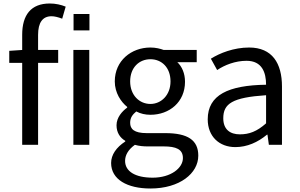

<svg xmlns="http://www.w3.org/2000/svg" viewBox="-20 -829 1715 1099"><path d="M356 -791C329 -802 298 -809 265 -809C157 -809 107 -743 107 -630V-543L33 -538V-469H107V0H198V-469H313V-543H198V-629C198 -700 224 -736 275 -736C292 -736 312 -731 336 -722Z M492 -749H401V-655H492ZM491 0V-543H400V0Z M841 250C1009 250 1115 163 1115 62C1115 -27 1055 -67 926 -67H820C747 -67 725 -91 725 -126C725 -157 740 -174 760 -191C785 -178 812 -172 841 -172C950 -172 1039 -245 1039 -361C1039 -408 1022 -448 995 -473H1106V-543H917C898 -550 872 -557 841 -557C732 -557 637 -482 637 -363C637 -298 672 -246 708 -217V-213C680 -193 647 -157 647 -112C647 -69 668 -40 697 -23V-19C646 14 616 57 616 104C616 198 708 250 841 250ZM841 -234C778 -234 725 -284 725 -363C725 -443 777 -490 841 -490C905 -490 956 -443 956 -363C956 -284 902 -234 841 -234ZM854 188C754 188 696 152 696 92C696 60 713 28 752 0C776 7 802 9 822 9H916C988 9 1027 25 1027 76C1027 133 958 188 854 188Z M1327 13C1395 13 1456 -15 1508 -58H1511L1519 0H1594V-334C1594 -467 1538 -557 1406 -557C1318 -557 1238 -525 1187 -493L1223 -428C1266 -457 1327 -481 1391 -481C1480 -481 1503 -414 1503 -344C1288 -341 1169 -286 1169 -146C1169 -47 1236 13 1327 13ZM1353 -60C1297 -60 1258 -88 1258 -152C1258 -236 1310 -271 1503 -284V-123C1450 -76 1406 -60 1353 -60Z"/></svg>

Font: Spoqa Han Sans Neo Regular
Style: Regular
Weight: 400
Designer: [Spoqa Han Sans Neo] Dong-huui Kim  Younghwa Kang  Yujin Lee  [Noto Sans] Ryoko NISHIZUKA  (kana & ideographs); Paul D. 
Foundry: Spoqa (http://www.spoqa-han-sans.com)
Version: Version 1.000